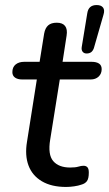

<svg xmlns="http://www.w3.org/2000/svg" viewBox="-20 -732 433 761"><path d="M242 9Q184 9 146 -13.5Q108 -36 93 -76Q78 -116 87 -170L126 -417H68Q50 -417 39.5 -424.5Q29 -432 29 -446Q29 -466 42 -476.5Q55 -487 76 -487H137L155 -599Q159 -621 171 -631.5Q183 -642 205 -642Q228 -642 238 -629Q248 -616 244 -591L228 -487H343Q362 -487 372.5 -480Q383 -473 383 -458Q383 -440 371 -428.5Q359 -417 339 -417H217L179 -179Q169 -119 191 -93.5Q213 -68 258 -68Q279 -68 290.5 -71.5Q302 -75 311 -75Q321 -75 326.5 -69Q332 -63 332 -48Q332 -24 324.5 -14Q317 -4 302 0Q291 4 274 6.5Q257 9 242 9ZM323 -520Q313 -520 307.5 -527Q302 -534 304 -546L326 -680Q331 -712 363 -712Q381 -712 388.5 -702Q396 -692 390 -673L352 -541Q348 -530 341 -525Q334 -520 323 -520Z"/></svg>

Font: Nunito Medium
Style: Italic
Weight: 500
Designer: Vernon Adams
Foundry: Vernon Adams
Version: Version 3.601